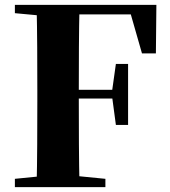

<svg xmlns="http://www.w3.org/2000/svg" viewBox="-20 -767 697 787"><path d="M41 0V-34L202 -50H250L412 -34V0ZM130 0Q132 -86 132.5 -174Q133 -262 133 -351V-395Q133 -484 132.5 -571.5Q132 -659 130 -747H306Q304 -661 303.5 -572Q303 -483 303 -391V-360Q303 -266 303.5 -177Q304 -88 306 0ZM218 -363V-399H469V-363ZM455 -255 440 -367V-398L455 -505H505V-255ZM41 -713V-747H218V-698H202ZM562 -548 505 -747 591 -708H218V-747H621L619 -548Z"/></svg>

Font: Noto Serif TC ExtraLight Black
Style: Regular
Weight: 900
Version: Version 2.003-H1;hotconv 1.1.1;makeotfexe 2.6.0